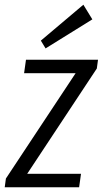

<svg xmlns="http://www.w3.org/2000/svg" viewBox="-32 -793 435 813"><path d="M-7 -37 310 -516 309 -483H70L78 -540H383L378 -503L60 -22V-57H311L303 0H-12ZM359 -711 161 -588 141 -621 321 -773Z"/></svg>

Font: Pathway Extreme Condensed Light
Style: Italic
Weight: 300
Width: 3
Italic angle: -8°
Version: Version 1.001;gftools[0.9.26]